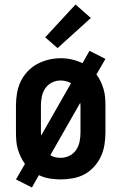

<svg xmlns="http://www.w3.org/2000/svg" viewBox="-20 -790 540 854"><path d="M122 44 51 8 91 -61Q80 -76 72 -93Q64 -110 59 -127.5Q54 -145 52.5 -163.5Q51 -182 51 -200V-320Q51 -347 55.5 -374.5Q60 -402 71.5 -426.5Q83 -451 102 -471.5Q121 -492 145 -505Q169 -518 196 -524.5Q223 -531 250 -531Q275 -531 299.5 -525.5Q324 -520 347 -509L378 -564L449 -528L409 -459Q420 -444 428 -427Q436 -410 441 -392.5Q446 -375 447.5 -356.5Q449 -338 449 -320V-200Q449 -173 444.5 -145.5Q440 -118 428.5 -93.5Q417 -69 398.5 -48.5Q380 -28 356 -15Q332 -2 304.5 3Q277 8 250 8Q225 8 200.5 4Q176 0 153 -11ZM163 -187 296 -420Q285 -426 273 -429Q261 -432 249 -432Q229 -432 210.5 -422.5Q192 -413 181 -396.5Q170 -380 166 -360Q162 -340 162 -320V-200Q162 -197 162.5 -194Q163 -191 163 -187ZM250 -88Q270 -88 288.5 -97Q307 -106 318.5 -123Q330 -140 334 -160Q338 -180 338 -200V-320Q338 -323 337.5 -326Q337 -329 337 -333L204 -100Q214 -93 226 -90.5Q238 -88 250 -88ZM236 -576 181 -624 316 -770 384 -710Z"/></svg>

Font: Iosevka SS08 Regular
Style: Bold
Weight: 700
Monospace: yes
Designer: Belleve Invis
Foundry: Belleve Invis
Version: Version 16.3.4; ttfautohint (v1.8.4)